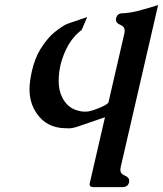

<svg xmlns="http://www.w3.org/2000/svg" viewBox="-20 -496 658 775"><path d="M466.8 180.2Q465.8 185.1 465.8 189Q465.8 205.6 483.6 212.6Q501.5 219.7 501.5 233.9Q501.5 236.8 501 239.7Q496.6 259.3 473.6 259.3H358.4Q338.4 259.3 342.3 243.7L403.8 -22.9L292 15.6Q275.9 21 261.7 22Q248 22 240.2 21.5Q168 19 128.9 -37.1Q99.1 -79.6 99.1 -135.3Q99.1 -151.9 101.6 -169.9Q104.5 -190.4 108.9 -210Q114.7 -234.9 123.5 -257.8Q139.2 -299.3 175.3 -341.8Q194.3 -364.3 230 -387.7Q243.7 -397.5 260.7 -402.8L332 -427.2L309.6 -375Q304.7 -371.1 303 -369.9Q301.3 -368.7 300.3 -367.7Q266.1 -338.4 246.6 -296.4Q231 -263.2 223.6 -231Q221.2 -220.7 219.7 -209.5Q216.8 -188.5 216.8 -170.4Q216.8 -131.3 231 -103Q251.5 -62 291.5 -50.3Q307.1 -45.4 322.8 -45.4Q328.6 -45.4 334 -45.9Q342.8 -46.9 356.4 -51.3Q393.1 -64 408.7 -74.2Q414.1 -77.6 417.5 -81.5L482.4 -362.8Q483.4 -367.7 483.4 -372.1Q483.4 -388.7 465.6 -395.8Q447.8 -402.8 447.8 -417Q447.8 -419.4 448.7 -422.4Q453.1 -442.4 474.6 -442.4Q504.4 -443.8 535.6 -451.7Q566.9 -459.5 618.2 -475.6Z"/></svg>

Font: Caudex
Style: Bold
Weight: 700
Italic angle: -13°
Version: Version 1.04